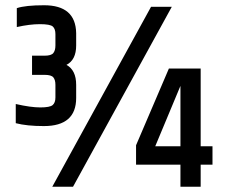

<svg xmlns="http://www.w3.org/2000/svg" viewBox="-20 -711 882 731"><path d="M148 -691Q268 -691 270 -585V-538Q270 -483 233 -464Q270 -444 270 -388V-338Q270 -231 147 -231Q82 -231 40 -242V-315Q97 -302 133.5 -302Q170 -302 180.5 -311Q191 -320 191 -340V-388Q191 -407 183 -416.5Q175 -426 150 -426H102V-499H150Q175 -499 183 -509Q191 -519 191 -538V-581Q191 -601 181 -610Q171 -619 132 -619Q93 -619 44 -608V-680Q77 -691 148 -691ZM555 -685H634L258 0H179ZM667 -154V-384L571 -154ZM744 -450V-154H789V-84H744V0H667V-84H498V-158L623 -450Z"/></svg>

Font: Khand Semibold
Style: Regular
Weight: 600
Designer: Devanagari: Sanchit Sawaria, Jyotish Sonowal; Latin: Satya Rajpurohit
Foundry: Indian Type Foundry
Version: Version 1.100;PS 1.0;hotconv 1.0.78;makeotf.lib2.5.61930; tt